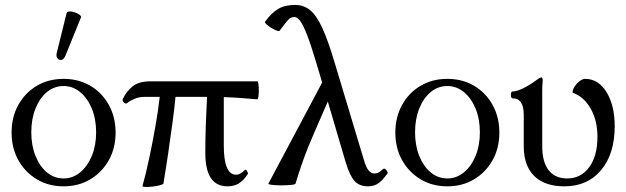

<svg xmlns="http://www.w3.org/2000/svg" viewBox="-20 -745 2541 779"><path d="M238 11Q177 11 129.5 -17.5Q82 -46 54.5 -95Q27 -144 27 -207Q27 -270 54.5 -319.5Q82 -369 129.5 -397Q177 -425 238 -425Q299 -425 346.5 -397Q394 -369 421.5 -319.5Q449 -270 449 -207Q449 -144 421.5 -95Q394 -46 346.5 -17.5Q299 11 238 11ZM238 -21Q275 -21 305 -45.5Q335 -70 352.5 -112.5Q370 -155 370 -208Q370 -262 352.5 -304.5Q335 -347 305 -371.5Q275 -396 238 -396Q200 -396 170.5 -371.5Q141 -347 124 -304.5Q107 -262 107 -208Q107 -155 124 -112.5Q141 -70 170.5 -45.5Q200 -21 238 -21ZM245 -518Q239 -504 229.5 -502Q220 -500 213.5 -508Q207 -516 210 -529L250 -691Q252 -698 261.5 -698.5Q271 -699 283 -695Q295 -691 303 -685Q311 -679 308 -673Z M558 10Q572 -40 585.5 -103.5Q599 -167 610.5 -232Q622 -297 628 -352H570Q544 -352 525.5 -344Q507 -336 496 -327Q491 -322 483 -329Q475 -336 478 -343Q493 -375 518.5 -395Q544 -415 589 -415H1024Q1027 -415 1028.5 -404Q1030 -393 1030 -378.5Q1030 -364 1028.5 -353Q1027 -342 1024 -342Q989 -345 955 -347.5Q921 -350 888 -351V-155Q888 -36 938 -36Q955 -36 973 -55Q977 -60 982 -51Q987 -42 986 -40Q968 -12 948.5 -0.5Q929 11 903 11Q813 11 813 -124Q813 -180 815 -237.5Q817 -295 820 -352H692Q688 -308 680 -248.5Q672 -189 662.5 -124Q653 -59 643 0Q642 3 629 6.5Q616 10 599 12Q582 14 569.5 13.5Q557 13 558 10Z M1069 0 1287 -410 1267 -478Q1243 -559 1226.5 -601.5Q1210 -644 1198 -660Q1186 -676 1175 -676Q1160 -676 1150.5 -666Q1141 -656 1115 -621Q1113 -617 1102.5 -621Q1092 -625 1080.5 -632Q1069 -639 1061 -646.5Q1053 -654 1056 -658Q1082 -693 1109 -709Q1136 -725 1178 -725Q1212 -725 1238 -704Q1264 -683 1287.5 -632Q1311 -581 1338 -490L1455 -101Q1465 -65 1476 -53Q1487 -41 1498 -41Q1507 -41 1514.5 -44.5Q1522 -48 1534 -59Q1541 -64 1547.5 -55Q1554 -46 1553 -43Q1533 -14 1515.5 -1.5Q1498 11 1474 11Q1439 11 1419.5 -9.5Q1400 -30 1383 -85L1310 -333L1256 -209Q1229 -148 1210 -94.5Q1191 -41 1179 0Q1177 4 1160 5.5Q1143 7 1121 7Q1099 7 1083 5Q1067 3 1069 0Z M1795 11Q1734 11 1686.5 -17.5Q1639 -46 1611.5 -95Q1584 -144 1584 -207Q1584 -270 1611.5 -319.5Q1639 -369 1686.5 -397Q1734 -425 1795 -425Q1856 -425 1903.5 -397Q1951 -369 1978.5 -319.5Q2006 -270 2006 -207Q2006 -144 1978.5 -95Q1951 -46 1903.5 -17.5Q1856 11 1795 11ZM1795 -21Q1832 -21 1862 -45.5Q1892 -70 1909.5 -112.5Q1927 -155 1927 -208Q1927 -262 1909.5 -304.5Q1892 -347 1862 -371.5Q1832 -396 1795 -396Q1757 -396 1727.5 -371.5Q1698 -347 1681 -304.5Q1664 -262 1664 -208Q1664 -155 1681 -112.5Q1698 -70 1727.5 -45.5Q1757 -21 1795 -21Z M2270 11Q2190 11 2147.5 -31Q2105 -73 2105 -151V-279Q2105 -346 2060 -346Q2055 -346 2053.5 -353Q2052 -360 2053.5 -367Q2055 -374 2060 -374Q2076 -374 2102 -386.5Q2128 -399 2155 -419Q2171 -431 2177 -431Q2182 -431 2182 -417Q2180 -399 2180 -380Q2180 -361 2180 -342V-151Q2180 -88 2206 -54.5Q2232 -21 2281 -21Q2337 -21 2370.5 -66.5Q2404 -112 2404 -190Q2404 -256 2376.5 -304.5Q2349 -353 2303 -369Q2303 -381 2311.5 -394Q2320 -407 2332 -416Q2344 -425 2354 -425Q2408 -425 2441 -371Q2474 -317 2474 -233Q2474 -121 2419 -55Q2364 11 2270 11Z"/></svg>

Font: Junicode SmExp
Style: Regular
Weight: 400
Width: 6
Designer: Peter S. Baker
Version: Version 2.205; ttfautohint (v1.8.4)